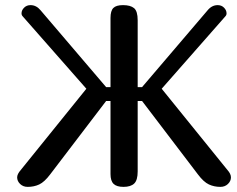

<svg xmlns="http://www.w3.org/2000/svg" viewBox="-20 -729 926 749"><path d="M411.1 -389.2V-659.2Q411.1 -686.5 422.1 -697.8Q433.1 -709 460 -709Q488.8 -709 502.9 -697.3Q517.1 -685.5 517.1 -649.9V-389.2H534.2L790 -689Q806.6 -709 829.1 -709Q844.2 -709 854 -699Q863.8 -689 863.8 -676.8Q863.8 -669.9 858.9 -665L610.8 -382.8L867.2 -65.9Q880.9 -50.8 880.9 -37.1Q880.9 -22.5 869.1 -11.2Q857.4 0 839.8 0Q815.4 0 794.9 -9.5Q774.4 -19 752 -48.8L534.2 -335H517.1V-60.1Q517.1 -25.9 503.4 -12.9Q489.7 0 461.9 0Q435.1 0 423.1 -11.7Q411.1 -23.4 411.1 -49.8V-335H394L175.8 -48.8Q153.3 -19 133.1 -9.5Q112.8 0 87.9 0Q70.3 0 58.6 -11.2Q46.9 -22.5 46.9 -37.1Q46.9 -49.8 61 -65.9L316.9 -382.8L68.8 -665Q64 -669.9 64 -676.8Q64 -689 74 -699Q84 -709 99.1 -709Q121.6 -709 138.2 -689L394 -389.2Z"/></svg>

Font: Marmelad
Style: Regular
Weight: 400
Designer: Manvel Shmavonyan
Foundry: Cyreal (www.cyreal.org)
Version: Version 1.000